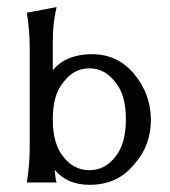

<svg xmlns="http://www.w3.org/2000/svg" viewBox="-20 -516 480 543"><path d="M306.7 -282.7Q277.3 -322.7 232.7 -322.7Q188 -322.7 158.7 -282.7Q129.3 -248 129.3 -178.7Q129.3 -109.3 158.7 -73.3Q188 -34.7 232.7 -34.7Q277.3 -34.7 306.7 -73.3Q336 -109.3 336 -178.7Q336 -248 306.7 -282.7ZM56 0Q64 -52 64 -97.3V-382.7Q64 -429.3 56 -480L140 -496Q129.3 -452 129.3 -398.7V-317.3Q166.7 -362.7 240 -362.7Q313.3 -362.7 360 -306Q406.7 -249.3 406.7 -176.7Q406.7 -104 360 -52Q313.3 6.7 233.3 6.7Q169.3 6.7 134.7 -36Q136 -26.7 136.7 -17.3Q137.3 -8 140 0Z"/></svg>

Font: Tenali Ramakrishna
Style: Regular
Weight: 400
Designer: Appaji Ambarisha Darbha
Foundry: Andhrapradesh Society for Knowledge Networks
Version: Version 1.0.5; ttfautohint (v1.2.25-373a) -l 7 -r 28 -G 50 -